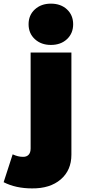

<svg xmlns="http://www.w3.org/2000/svg" viewBox="-109 -837 477 1060"><path d="M-88.9 168.9 -39.1 15.1Q-9.3 28.8 16.1 28.8Q37.1 29.8 48.6 17.8Q60.1 5.9 60.1 -17.1V-546.9H285.2V17.1Q285.2 103 226.1 153.6Q167 204.1 67.9 203.1Q-22 203.1 -88.9 168.9ZM171.9 -816.9Q226.6 -816.9 260.7 -785.2Q294.9 -753.4 294.9 -703.1Q294.9 -652.8 260.7 -620.8Q226.6 -588.9 171.9 -588.9Q118.2 -588.9 83.5 -620.8Q48.8 -652.8 48.8 -703.1Q48.8 -753.4 83.5 -785.2Q118.2 -816.9 171.9 -816.9Z"/></svg>

Font: Trueno Black
Style: Regular
Weight: 900
Designer: Julieta Ulanovsky
Foundry: Julieta Ulanovsky
Version: Version 3.001b | FøM Fix